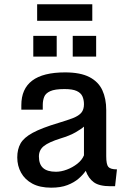

<svg xmlns="http://www.w3.org/2000/svg" viewBox="-20 -870 613 901"><path d="M220.2 10.7Q167 10.7 131.8 -8.3Q96.7 -27.3 78.9 -59.6Q61 -91.8 61 -131.3Q61 -169.4 76.4 -196.8Q91.8 -224.1 133.5 -246.8Q175.3 -269.5 255.4 -293.5Q297.9 -306.2 323.7 -316.4Q349.6 -326.7 361.8 -341.3Q374 -356 374 -380.9Q374 -401.9 366.7 -418Q359.4 -434.1 339.8 -443.1Q320.3 -452.1 282.7 -452.1Q237.3 -452.1 215.6 -442.1Q193.8 -432.1 187.3 -415.3Q180.7 -398.4 180.7 -377.9V-355.5H80.1V-376.5Q80.1 -453.1 131.1 -491.7Q182.1 -530.3 285.6 -530.3Q357.4 -530.3 399.7 -508.3Q441.9 -486.3 460.2 -446.8Q478.5 -407.2 478.5 -353.5V-137.2Q478.5 -98.1 488.5 -86.7Q498.5 -75.2 528.8 -75.2L520 3.9H498.5Q445.8 3.9 420.4 -14.6Q395 -33.2 382.3 -68.4Q370.1 -50.3 349.1 -32Q328.1 -13.7 296.6 -1.5Q265.1 10.7 220.2 10.7ZM242.7 -64Q266.6 -64 293.5 -74Q320.3 -84 342.5 -101.3Q364.7 -118.7 374 -141.1V-275.9Q362.3 -265.1 335 -249.3Q307.6 -233.4 263.7 -220.2Q209 -203.1 185.8 -184.6Q162.6 -166 162.6 -135.7Q162.6 -99.1 182.4 -81.5Q202.1 -64 242.7 -64ZM321.3 -604.5V-701.7H431.2V-604.5ZM136.2 -604.5V-701.7H246.1V-604.5ZM154.3 -772.5V-850.1H413.1V-772.5Z"/></svg>

Font: Monda Medium
Style: Regular
Weight: 500
Designer: Vernon Adams
Foundry: Vernon Adams
Version: Version 2.200